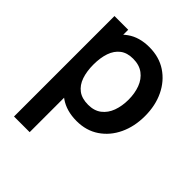

<svg xmlns="http://www.w3.org/2000/svg" viewBox="-219 -685 1054 1054"><g transform="rotate(45 308.0 -157.5)"><path d="M329.5 15Q250.5 15 197 -22.5Q143.5 -60 116.5 -124.8Q89.5 -189.5 89.5 -270Q89.5 -351.5 116.5 -416Q143.5 -480.5 195.8 -517.8Q248 -555 325 -555Q401.5 -555 457.8 -517.8Q514 -480.5 545 -416.2Q576 -352 576 -270Q576 -189 545.5 -124.5Q515 -60 459.5 -22.5Q404 15 329.5 15ZM69 240V-540H175.5V-161H190.5V240ZM311 -93Q358 -93 388.5 -116.5Q419 -140 433.8 -180.2Q448.5 -220.5 448.5 -270Q448.5 -319 433.5 -359.2Q418.5 -399.5 387 -423.2Q355.5 -447 307 -447Q261 -447 232 -424.8Q203 -402.5 189.2 -362.8Q175.5 -323 175.5 -270Q175.5 -217.5 189.2 -177.5Q203 -137.5 232.8 -115.2Q262.5 -93 311 -93Z"/></g></svg>

Font: Manrope ExtraLight
Style: Bold
Weight: 700
Version: Version 4.504